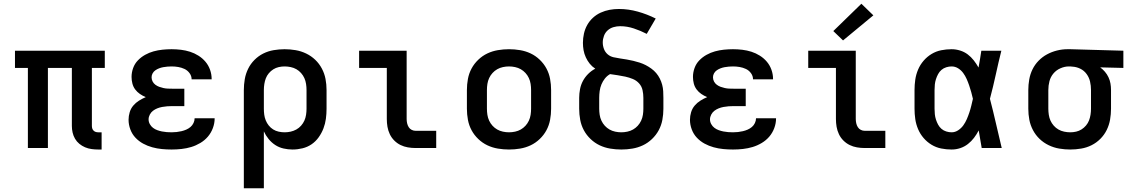

<svg xmlns="http://www.w3.org/2000/svg" viewBox="-20 -791 6040 1026"><path d="M505 8Q487 8 469 5.5Q451 3 434.5 -4Q418 -11 404 -22.5Q390 -34 381 -49.5Q372 -65 368 -82.5Q364 -100 364 -118V-428H236V0H129V-428H60V-520H540V-428H471V-118Q471 -111 473 -104.5Q475 -98 480 -93Q485 -88 491.5 -86Q498 -84 505 -84H523V8Z M897 8Q871 8 845 5.5Q819 3 793.5 -4Q768 -11 745 -23.5Q722 -36 704 -55Q686 -74 676.5 -99.5Q667 -125 667 -151Q667 -171 673 -191Q679 -211 692 -226.5Q705 -242 722.5 -253Q740 -264 759 -272Q742 -279 727.5 -289Q713 -299 702.5 -313Q692 -327 687.5 -344.5Q683 -362 683 -380Q683 -404 691.5 -427.5Q700 -451 717 -468.5Q734 -486 755.5 -498Q777 -510 800.5 -516.5Q824 -523 848.5 -525.5Q873 -528 897 -528Q922 -528 947 -525Q972 -522 995.5 -514.5Q1019 -507 1040.5 -493.5Q1062 -480 1078 -461Q1094 -442 1102.5 -418Q1111 -394 1111 -369Q1111 -369 1111 -368Q1111 -367 1111 -367H1004Q1004 -367 1004 -367Q1004 -367 1004 -367Q1004 -385 993 -400Q982 -415 966 -422.5Q950 -430 932.5 -433Q915 -436 897 -436Q886 -436 874.5 -435Q863 -434 852 -432Q841 -430 830.5 -426Q820 -422 810.5 -415.5Q801 -409 795.5 -399Q790 -389 790 -378Q790 -378 790 -378Q790 -378 790 -378Q790 -366 795.5 -355.5Q801 -345 810.5 -338Q820 -331 831 -327Q842 -323 853.5 -320.5Q865 -318 876.5 -317.5Q888 -317 900 -317H965V-224H900Q887 -224 873.5 -223Q860 -222 846.5 -219.5Q833 -217 820.5 -212Q808 -207 797.5 -199Q787 -191 780.5 -178.5Q774 -166 774 -153Q774 -140 780.5 -128Q787 -116 797.5 -108Q808 -100 820.5 -95.5Q833 -91 845.5 -88.5Q858 -86 871 -85Q884 -84 897 -84Q911 -84 924 -85.5Q937 -87 950 -90Q963 -93 975.5 -98.5Q988 -104 998 -112.5Q1008 -121 1014 -133.5Q1020 -146 1020 -159H1127Q1127 -159 1127 -158.5Q1127 -158 1127 -158Q1127 -132 1117.5 -106.5Q1108 -81 1091 -61Q1074 -41 1050.5 -27Q1027 -13 1002 -5.5Q977 2 950.5 5Q924 8 897 8Z M1283 215V-310Q1283 -339 1288 -368Q1293 -397 1306 -423.5Q1319 -450 1340 -471Q1361 -492 1387 -505Q1413 -518 1442.5 -523Q1472 -528 1501 -528Q1530 -528 1559.5 -523Q1589 -518 1616 -505Q1643 -492 1664.5 -471.5Q1686 -451 1700 -424.5Q1714 -398 1719.5 -369Q1725 -340 1725 -310V-210Q1725 -183 1721.5 -156.5Q1718 -130 1708.5 -105Q1699 -80 1683 -57.5Q1667 -35 1645 -20Q1623 -5 1596.5 1.5Q1570 8 1543 8Q1519 8 1495 2.5Q1471 -3 1451 -16Q1431 -29 1415.5 -48Q1400 -67 1390 -89V215ZM1501 -84Q1517 -84 1533 -87.5Q1549 -91 1563.5 -99Q1578 -107 1589 -119.5Q1600 -132 1606.5 -146.5Q1613 -161 1615.5 -177.5Q1618 -194 1618 -210V-310Q1618 -326 1615.5 -342.5Q1613 -359 1606.5 -373.5Q1600 -388 1589 -400.5Q1578 -413 1564 -421Q1550 -429 1533.5 -432.5Q1517 -436 1501 -436Q1485 -436 1469.5 -432.5Q1454 -429 1440.5 -420.5Q1427 -412 1416.5 -399.5Q1406 -387 1400.5 -372.5Q1395 -358 1392.5 -342Q1390 -326 1390 -310V-210Q1390 -194 1392 -178.5Q1394 -163 1400 -148Q1406 -133 1416 -120.5Q1426 -108 1439.5 -99.5Q1453 -91 1469 -87.5Q1485 -84 1501 -84Z M2201 0Q2180 0 2159.5 -3.5Q2139 -7 2120.5 -16Q2102 -25 2087 -40Q2072 -55 2063 -74Q2054 -93 2050.5 -113.5Q2047 -134 2047 -155V-428H1899V-520H2153V-155Q2153 -144 2155.5 -132.5Q2158 -121 2164 -111.5Q2170 -102 2180 -97Q2190 -92 2201 -92H2311V0Z M2700 8Q2670 8 2640.5 3Q2611 -2 2584.5 -14.5Q2558 -27 2536 -48Q2514 -69 2500 -95Q2486 -121 2480.5 -150.5Q2475 -180 2475 -210V-310Q2475 -340 2480.5 -369.5Q2486 -399 2500 -425Q2514 -451 2536 -472Q2558 -493 2584.5 -505.5Q2611 -518 2640.5 -523Q2670 -528 2700 -528Q2730 -528 2759.5 -523Q2789 -518 2815.5 -505.5Q2842 -493 2864 -472Q2886 -451 2900 -425Q2914 -399 2919.5 -369.5Q2925 -340 2925 -310V-210Q2925 -180 2919.5 -150.5Q2914 -121 2900 -95Q2886 -69 2864 -48Q2842 -27 2815.5 -14.5Q2789 -2 2759.5 3Q2730 8 2700 8ZM2700 -84Q2716 -84 2732.5 -87.5Q2749 -91 2763 -99Q2777 -107 2788 -119Q2799 -131 2806 -146Q2813 -161 2815.5 -177.5Q2818 -194 2818 -210V-310Q2818 -326 2815.5 -342.5Q2813 -359 2806 -374Q2799 -389 2788 -401Q2777 -413 2763 -421Q2749 -429 2732.5 -432.5Q2716 -436 2700 -436Q2684 -436 2667.5 -432.5Q2651 -429 2637 -421Q2623 -413 2612 -401Q2601 -389 2594 -374Q2587 -359 2584.5 -342.5Q2582 -326 2582 -310V-210Q2582 -194 2584.5 -177.5Q2587 -161 2594 -146Q2601 -131 2612 -119Q2623 -107 2637 -99Q2651 -91 2667.5 -87.5Q2684 -84 2700 -84Z M3300 8Q3270 8 3240.5 3Q3211 -2 3184.5 -14.5Q3158 -27 3136 -48Q3114 -69 3100 -95Q3086 -121 3080.5 -150.5Q3075 -180 3075 -210V-268Q3075 -291 3079.5 -314.5Q3084 -338 3095 -358.5Q3106 -379 3123 -396Q3140 -413 3161 -424Q3144 -435 3131.5 -450.5Q3119 -466 3110.5 -484.5Q3102 -503 3098.5 -522.5Q3095 -542 3095 -562Q3095 -587 3100.5 -611.5Q3106 -636 3118 -657.5Q3130 -679 3148.5 -696Q3167 -713 3190 -723.5Q3213 -734 3237.5 -738.5Q3262 -743 3287 -743Q3338 -743 3388 -729Q3438 -715 3484 -692L3436 -610Q3403 -627 3367 -639Q3331 -651 3294 -651Q3276 -651 3258.5 -646Q3241 -641 3227.5 -629Q3214 -617 3207.5 -599.5Q3201 -582 3201 -564Q3201 -546 3207.5 -529Q3214 -512 3227.5 -500.5Q3241 -489 3259 -485Q3277 -481 3294.5 -478.5Q3312 -476 3329.5 -473Q3347 -470 3364 -466Q3381 -462 3398 -456.5Q3415 -451 3430.5 -443Q3446 -435 3460.5 -424.5Q3475 -414 3486.5 -400.5Q3498 -387 3506 -371Q3514 -355 3518.5 -338Q3523 -321 3524 -303.5Q3525 -286 3525 -268V-210Q3525 -180 3519.5 -150.5Q3514 -121 3500 -95Q3486 -69 3464 -48Q3442 -27 3415.5 -14.5Q3389 -2 3359.5 3Q3330 8 3300 8ZM3300 -84Q3316 -84 3332.5 -87.5Q3349 -91 3363 -99Q3377 -107 3388 -119Q3399 -131 3406 -146Q3413 -161 3415.5 -177.5Q3418 -194 3418 -210V-268Q3418 -289 3413.5 -309.5Q3409 -330 3395 -345.5Q3381 -361 3361.5 -369Q3342 -377 3321.5 -381.5Q3301 -386 3280.5 -389Q3260 -392 3240 -395Q3224 -386 3212.5 -371.5Q3201 -357 3194 -340Q3187 -323 3184.5 -304.5Q3182 -286 3182 -268V-210Q3182 -194 3184.5 -177.5Q3187 -161 3194 -146Q3201 -131 3212 -119Q3223 -107 3237 -99Q3251 -91 3267.5 -87.5Q3284 -84 3300 -84Z M3897 8Q3871 8 3845 5.5Q3819 3 3793.5 -4Q3768 -11 3745 -23.5Q3722 -36 3704 -55Q3686 -74 3676.5 -99.5Q3667 -125 3667 -151Q3667 -171 3673 -191Q3679 -211 3692 -226.5Q3705 -242 3722.5 -253Q3740 -264 3759 -272Q3742 -279 3727.5 -289Q3713 -299 3702.5 -313Q3692 -327 3687.5 -344.5Q3683 -362 3683 -380Q3683 -404 3691.5 -427.5Q3700 -451 3717 -468.5Q3734 -486 3755.5 -498Q3777 -510 3800.5 -516.5Q3824 -523 3848.5 -525.5Q3873 -528 3897 -528Q3922 -528 3947 -525Q3972 -522 3995.5 -514.5Q4019 -507 4040.5 -493.5Q4062 -480 4078 -461Q4094 -442 4102.5 -418Q4111 -394 4111 -369Q4111 -369 4111 -368Q4111 -367 4111 -367H4004Q4004 -367 4004 -367Q4004 -367 4004 -367Q4004 -385 3993 -400Q3982 -415 3966 -422.5Q3950 -430 3932.5 -433Q3915 -436 3897 -436Q3886 -436 3874.5 -435Q3863 -434 3852 -432Q3841 -430 3830.5 -426Q3820 -422 3810.5 -415.5Q3801 -409 3795.5 -399Q3790 -389 3790 -378Q3790 -378 3790 -378Q3790 -378 3790 -378Q3790 -366 3795.5 -355.5Q3801 -345 3810.5 -338Q3820 -331 3831 -327Q3842 -323 3853.5 -320.5Q3865 -318 3876.5 -317.5Q3888 -317 3900 -317H3965V-224H3900Q3887 -224 3873.5 -223Q3860 -222 3846.5 -219.5Q3833 -217 3820.5 -212Q3808 -207 3797.5 -199Q3787 -191 3780.5 -178.5Q3774 -166 3774 -153Q3774 -140 3780.5 -128Q3787 -116 3797.5 -108Q3808 -100 3820.5 -95.5Q3833 -91 3845.5 -88.5Q3858 -86 3871 -85Q3884 -84 3897 -84Q3911 -84 3924 -85.5Q3937 -87 3950 -90Q3963 -93 3975.5 -98.5Q3988 -104 3998 -112.5Q4008 -121 4014 -133.5Q4020 -146 4020 -159H4127Q4127 -159 4127 -158.5Q4127 -158 4127 -158Q4127 -132 4117.5 -106.5Q4108 -81 4091 -61Q4074 -41 4050.5 -27Q4027 -13 4002 -5.5Q3977 2 3950.5 5Q3924 8 3897 8Z M4601 0Q4580 0 4559.5 -3.5Q4539 -7 4520.5 -16Q4502 -25 4487 -40Q4472 -55 4463 -74Q4454 -93 4450.5 -113.5Q4447 -134 4447 -155V-428H4299V-520H4553V-155Q4553 -144 4555.5 -132.5Q4558 -121 4564 -111.5Q4570 -102 4580 -97Q4590 -92 4601 -92H4711V0ZM4485 -575 4433 -625 4583 -771 4647 -709Z M5065 8Q5037 8 5009.5 2.5Q4982 -3 4958 -17.5Q4934 -32 4915.5 -53.5Q4897 -75 4886 -101Q4875 -127 4871 -154.5Q4867 -182 4867 -210V-310Q4867 -338 4871 -365.5Q4875 -393 4886 -419Q4897 -445 4915.5 -466.5Q4934 -488 4958 -502.5Q4982 -517 5009.5 -522.5Q5037 -528 5065 -528Q5088 -528 5110.5 -521Q5133 -514 5151 -500.5Q5169 -487 5183.5 -468.5Q5198 -450 5209 -430Q5213 -453 5217 -475.5Q5221 -498 5224 -520H5331Q5315 -456 5301 -391.5Q5287 -327 5270 -263Q5287 -198 5302 -132Q5317 -66 5333 0H5226Q5222 -23 5218 -46.5Q5214 -70 5210 -94Q5199 -73 5185 -54.5Q5171 -36 5152.5 -21.5Q5134 -7 5111.5 0.5Q5089 8 5065 8ZM5065 -84Q5084 -84 5100.5 -95Q5117 -106 5128 -121.5Q5139 -137 5146.5 -154.5Q5154 -172 5160 -190Q5166 -208 5170.5 -226.5Q5175 -245 5179 -263Q5175 -281 5170 -299Q5165 -317 5159 -334.5Q5153 -352 5145.5 -369Q5138 -386 5127 -401Q5116 -416 5100 -426Q5084 -436 5065 -436Q5051 -436 5036.5 -431.5Q5022 -427 5011 -417.5Q5000 -408 4993 -395Q4986 -382 4981.5 -368Q4977 -354 4975.5 -339.5Q4974 -325 4974 -310V-210Q4974 -195 4975.5 -180.5Q4977 -166 4981.5 -152Q4986 -138 4993 -125Q5000 -112 5011 -102.5Q5022 -93 5036.5 -88.5Q5051 -84 5065 -84Z M5699 8Q5670 8 5640.5 3Q5611 -2 5584 -15Q5557 -28 5535.5 -48.5Q5514 -69 5500 -95.5Q5486 -122 5480.5 -151Q5475 -180 5475 -210V-310Q5475 -338 5480 -366.5Q5485 -395 5497.5 -420.5Q5510 -446 5530 -466.5Q5550 -487 5575 -500.5Q5600 -514 5628 -521Q5656 -528 5684 -528Q5688 -528 5692 -528Q5696 -528 5700 -528L5983 -520V-428L5859 -431Q5873 -421 5884.5 -407.5Q5896 -394 5903.5 -378Q5911 -362 5914 -345Q5917 -328 5917 -310V-210Q5917 -181 5912 -152Q5907 -123 5894 -96.5Q5881 -70 5860 -49Q5839 -28 5813 -15Q5787 -2 5757.5 3Q5728 8 5699 8ZM5699 -84Q5715 -84 5730.5 -87.5Q5746 -91 5759.5 -99.5Q5773 -108 5783.5 -120.5Q5794 -133 5799.5 -147.5Q5805 -162 5807.5 -178Q5810 -194 5810 -210V-310Q5810 -333 5805 -355Q5800 -377 5786.5 -395.5Q5773 -414 5752.5 -424Q5732 -434 5709 -435L5700 -436Q5698 -436 5696 -436Q5694 -436 5692 -436Q5669 -436 5646.5 -426Q5624 -416 5609 -398Q5594 -380 5588 -357Q5582 -334 5582 -310V-210Q5582 -194 5584.5 -177.5Q5587 -161 5593.5 -146.5Q5600 -132 5611 -119.5Q5622 -107 5636 -99Q5650 -91 5666.5 -87.5Q5683 -84 5699 -84Z"/></svg>

Font: Iosevka SS04 Semibold Extended
Style: Regular
Weight: 600
Width: 7
Monospace: yes
Designer: Belleve Invis
Foundry: Belleve Invis
Version: Version 19.0.0; ttfautohint (v1.8.4)